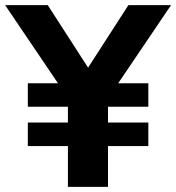

<svg xmlns="http://www.w3.org/2000/svg" viewBox="-45 -732 690 752"><path d="M625 -712 418 -406H536V-314H378V-252H536V-160H378V0H221V-160H64V-252H221V-314H64V-406H182L-25 -712H142L300 -467L458 -712Z"/></svg>

Font: Muli ExtraBold
Style: Regular
Weight: 800
Designer: Vernon Adams
Foundry: Vernon Adams
Version: Version 2.000